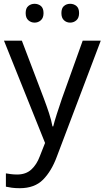

<svg xmlns="http://www.w3.org/2000/svg" viewBox="-20 -750 550 1010"><path d="M1 -536H95L211 -231Q226 -191 238 -154.5Q250 -118 256 -85H260Q266 -110 279 -150.5Q292 -191 306 -232L415 -536H510L279 74Q251 150 206.5 195Q162 240 84 240Q60 240 42 237.5Q24 235 11 232V162Q22 164 37.5 166Q53 168 70 168Q116 168 144.5 142Q173 116 189 73L217 2ZM115 -681Q115 -707 129 -718.5Q143 -730 162 -730Q181 -730 195 -718.5Q209 -707 209 -681Q209 -656 195 -643.5Q181 -631 162 -631Q143 -631 129 -643.5Q115 -656 115 -681ZM303 -681Q303 -707 316.5 -718.5Q330 -730 349 -730Q368 -730 382 -718.5Q396 -707 396 -681Q396 -656 382 -643.5Q368 -631 349 -631Q330 -631 316.5 -643.5Q303 -656 303 -681Z"/></svg>

Font: Noto Sans Kaithi
Style: Regular
Weight: 400
Designer: Monotype Design Team
Foundry: Monotype Imaging Inc.
Version: Version 2.005; ttfautohint (v1.8.4.7-5d5b)